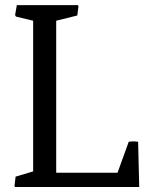

<svg xmlns="http://www.w3.org/2000/svg" viewBox="-20 -749 623 769"><path d="M38.1 -4.4 40.5 0H537.6L533.2 -181.2C511.2 -184.6 495.6 -181.2 495.6 -181.2L450.7 -57.1H205.1V-666L289.6 -687L294.4 -724.1L292 -728.5H47.4L40.5 -689L43.9 -682.6L112.8 -666V-62.5L42.5 -41.5Z"/></svg>

Font: Trykker
Style: Regular
Weight: 400
Designer: Magnus Gaarde
Foundry: Magnus Gaarde
Version: Version 1.001